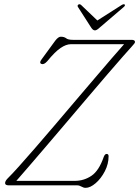

<svg xmlns="http://www.w3.org/2000/svg" viewBox="-20 -891 669 923"><path d="M351 0H23Q4.5 0 4.5 -10.5Q4.5 -20.5 16 -32.5Q36 -52 70.8 -90.8Q105.5 -129.5 150 -180.8Q194.5 -232 243.8 -290Q293 -348 342.8 -406.5Q392.5 -465 437.8 -518Q483 -571 519 -612.8Q555 -654.5 576.5 -678.5H320.5Q298 -678.5 271 -660.2Q244 -642 207 -596.5Q191 -579 179.5 -583.5Q165.5 -588.5 183.5 -610.5L246 -696Q260.5 -714.5 272 -714.5Q288.5 -714.5 298 -707Q307.5 -699.5 330 -699.5H612.5Q629 -699.5 629 -689Q629 -683.5 615 -669Q602.5 -655.5 571.5 -620.2Q540.5 -585 497.5 -535Q454.5 -485 404.8 -426.5Q355 -368 303.8 -307.5Q252.5 -247 205 -191.5Q157.5 -136 119.5 -91.8Q81.5 -47.5 58.5 -21.5H339Q383.5 -21.5 419.8 -46Q456 -70.5 479 -137.5Q484.5 -151 492.5 -151Q502 -151 502 -140Q502 -102.5 484 -67.8Q466 -33 440 -10.5Q414 12 391.5 12Q381.5 12 371.5 6Q361.5 0 351 0ZM457 -756.5Q444.5 -745 436.5 -745Q427.5 -745 419.5 -756.5L355 -857Q350 -864.5 357.5 -869.5Q363.5 -872.5 370 -867L448 -792.5L565 -867Q574.5 -872.5 579 -869.5Q584 -865 574.5 -857Z"/></svg>

Font: Fraunces 9pt Soft Thin
Style: Italic
Weight: 100
Italic angle: -16°
Version: Version 1.000;[b76b70a41]